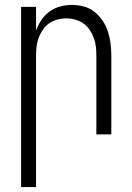

<svg xmlns="http://www.w3.org/2000/svg" viewBox="-20 -548 540 783"><path d="M66 215V-520H127V-423Q135 -446 148.5 -466Q162 -486 181.5 -500.5Q201 -515 225 -521.5Q249 -528 273 -528Q298 -528 322 -521.5Q346 -515 365.5 -499.5Q385 -484 399 -463Q413 -442 420.5 -418Q428 -394 431 -369.5Q434 -345 434 -320V0H373V-320Q373 -339 371 -357.5Q369 -376 362.5 -393.5Q356 -411 345.5 -426.5Q335 -442 320 -452.5Q305 -463 287 -468Q269 -473 250 -473Q231 -473 213 -468Q195 -463 180 -452.5Q165 -442 154.5 -426.5Q144 -411 137.5 -393.5Q131 -376 129 -357.5Q127 -339 127 -320V215Z"/></svg>

Font: Iosevka Fixed Light
Style: Regular
Weight: 300
Monospace: yes
Designer: Belleve Invis
Foundry: Belleve Invis
Version: Version 32.3.0